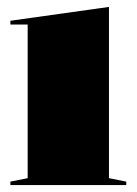

<svg xmlns="http://www.w3.org/2000/svg" viewBox="-20 -535 395 555"><path d="M10 0V-10L60 -20V-464H10V-475L295 -515V-20L345 -10V0Z"/></svg>

Font: Kalnia Thin
Style: Regular
Weight: 100
Version: Version 1.105